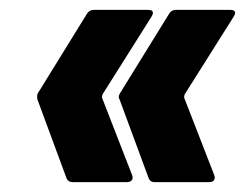

<svg xmlns="http://www.w3.org/2000/svg" viewBox="-20 -475 502 388"><path d="M248 -116Q248 -112 245 -109.5Q242 -107 237 -107H127Q117 -107 114 -116L56 -273Q55 -275 55 -280Q55 -285 58 -289L155 -446Q160 -455 169 -455H280Q289 -455 289 -449Q289 -446 286 -441L187 -284L186 -278L247 -121Q248 -119 248 -116ZM414 -117Q414 -107 403 -107H292Q283 -107 280 -116L222 -273Q220 -277 220 -279Q220 -283 224 -289L321 -446Q326 -455 335 -455H446Q455 -455 455 -449Q455 -446 452 -441L353 -284L352 -278L413 -121Z"/></svg>

Font: Barlow Semi Condensed ExtraBold
Style: Italic
Weight: 800
Width: 4
Italic angle: -7°
Designer: Jeremy Tribby
Foundry: Tribby Type
Version: Version 1.408